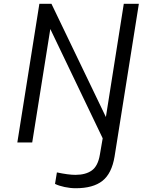

<svg xmlns="http://www.w3.org/2000/svg" viewBox="-20 -756 757 1019"><path d="M600 0 588 75Q573 165 523.5 204Q474 243 382 243Q353 243 322.5 236.5Q292 230 272 220L282 159Q343 172 380 172Q435 172 467.5 148.5Q500 125 510 65L525 -22L247 -602L151 0H72L189 -736H253L542 -135L637 -736H717Z"/></svg>

Font: Exo
Style: Italic
Weight: 400
Italic angle: -9°
Designer: Natanael Gama
Foundry: Natanael Gama
Version: Version 1.500; ttfautohint (v1.6)